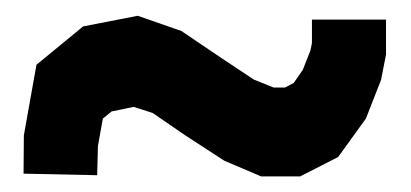

<svg xmlns="http://www.w3.org/2000/svg" viewBox="-20 -492 529 247"><path d="M381.3 -466.8H476.6V-421.9L470.2 -389.2L450.7 -339.4L415 -290L366.2 -265.1H315.9L268.6 -285.2L218.3 -317.9L176.3 -346.7L151.9 -354.5L123.5 -348.6L112.3 -339.4L106 -304.2L105 -266.6L10.3 -268.6L10.7 -317.9L26.9 -408.7L86.9 -458L157.2 -471.7L213.4 -452.1L264.6 -417.5L306.6 -389.6L332 -379.4H346.7L357.9 -385.3L369.6 -402.3L379.4 -427.2L381.3 -436.5Z"/></svg>

Font: Gap Sans
Style: Bold
Weight: 400
Designer: Alexandre Liziard and Etienne Ozeray
Foundry: Interstices.io
Version: Version 1.610